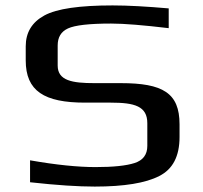

<svg xmlns="http://www.w3.org/2000/svg" viewBox="-20 -679 751 709"><path d="M426 -372H329C247 -372 193 -381 193 -437V-511C193 -541 205 -562 231 -574C257 -586 310 -592 390 -592C439 -592 510 -586 603 -575V-648C522 -655 453 -659 396 -659C274 -659 190 -647 144 -622C98 -597 75 -559 75 -508V-456C75 -343 143 -300 294 -300H389C477 -300 524 -287 524 -224V-140C524 -108 508 -87 477 -77C446 -67 398 -62 333 -62C268 -62 188 -70 91 -87V-6C190 5 269 10 330 10C438 10 518 -3 568 -29C618 -54 643 -102 643 -173V-220C643 -336 581 -372 426 -372Z"/></svg>

Font: Gamestation Extended
Style: Regular
Weight: 400
Width: 7
Designer: Jonas Hecksher
Foundry: Jonas Hecksher, Playtypeª, e-types AS
Version: Version 1.003